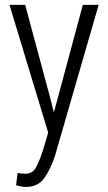

<svg xmlns="http://www.w3.org/2000/svg" viewBox="-20 -548 440 782"><path d="M82 159.7Q110.4 159.7 124 138.2Q137.7 116.7 155.3 63L176.3 -7.8L18.6 -528.3H82.5L185.5 -145.5L198.7 -92.8H200.2L317.4 -528.3H381.8L204.6 84.5Q187 139.2 161.1 176.3Q135.3 213.4 85 213.4Q69.3 213.4 45.4 206.5L51.8 156.2Q68.8 159.7 82 159.7Z"/></svg>

Font: RobotoCondensed-Light
Style: Light
Weight: 300
Designer: Google
Version: Version 1.200311; 2013